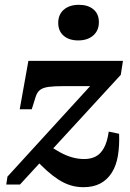

<svg xmlns="http://www.w3.org/2000/svg" viewBox="-20 -767 542 798"><path d="M327 11Q298 11 272.5 3Q247 -5 223 -20.5Q199 -36 175 -57.5Q151 -79 126 -106L176 -167Q204 -148 229.5 -134Q255 -120 280 -113Q305 -106 330 -106Q358 -106 378.5 -117Q399 -128 412.5 -153Q426 -178 432 -220L475 -211Q477 -161 470 -119.5Q463 -78 444.5 -49Q426 -20 397 -4.5Q368 11 327 11ZM63 0H6L11 -33L382 -439L387 -409H243Q206 -409 183 -406Q160 -403 147.5 -394Q135 -385 129 -367L112 -313H62L98 -514H491L482 -456ZM305 -599Q344 -599 367.5 -619.5Q391 -640 391 -675Q391 -709 368.5 -728Q346 -747 308 -747Q269 -747 245.5 -727Q222 -707 222 -672Q222 -638 244.5 -618.5Q267 -599 305 -599Z"/></svg>

Font: Roboto Serif 72pt SemiCondensed SemiBold
Style: Italic
Weight: 600
Width: 4
Italic angle: -10°
Designer: Greg Gazdowicz
Foundry: Commercial Type
Version: Version 1.008